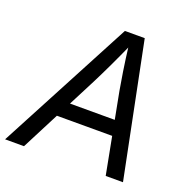

<svg xmlns="http://www.w3.org/2000/svg" viewBox="-149 -853 967 978"><g transform="rotate(20 335.0 -364.0)"><path d="M-20 0 364.7 -727.5H472.2L619.1 0H525.4L442.9 -431.6Q436.5 -466.3 426.8 -528.8Q417 -591.3 405.8 -684.1H423.3Q383.8 -595.7 354.2 -533.7Q324.7 -471.7 304.2 -431.6L82.5 0ZM146.5 -203.1 159.7 -284.2H533.2L520 -203.1Z"/></g></svg>

Font: Adwaita Sans
Style: Italic
Weight: 400
Italic angle: -9.39999°
Designer: Rasmus Andersson
Foundry: rsms
Version: Version 4.001;git-9221beed3